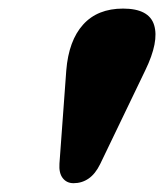

<svg xmlns="http://www.w3.org/2000/svg" viewBox="-20 -806 373 436"><path d="M147 -390Q131.5 -390 122.5 -401.5Q113.5 -413 115 -434.5L130.5 -646Q136 -714 168.8 -750.2Q201.5 -786.5 259.5 -786.5Q318.5 -786.5 330 -749Q341.5 -711.5 310 -646.5L207.5 -433.5Q196.5 -411 181.2 -400.5Q166 -390 147 -390Z"/></svg>

Font: Fraunces
Style: Italic
Weight: 900
Italic angle: -16°
Version: Version 1.000;[0bf87f6ff]